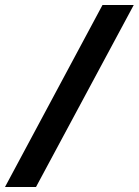

<svg xmlns="http://www.w3.org/2000/svg" viewBox="-73 -741 555 768"><path d="M337 -721H462L71 7H-53Z"/></svg>

Font: Noto Sans Display Ex Bold Cond
Style: Italic
Weight: 800
Width: 3
Italic angle: -12°
Designer: Monotype Design team
Foundry: Monotype Imaging Inc.
Version: Version 1.000